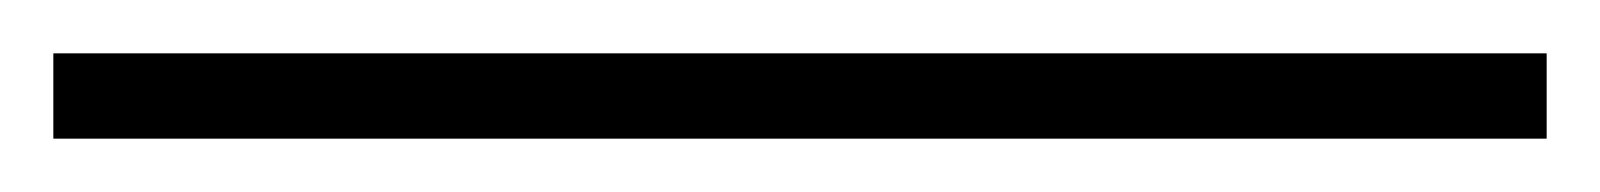

<svg xmlns="http://www.w3.org/2000/svg" viewBox="-25 63 600 72"><path d="M-5 115V83H555V115Z"/></svg>

Font: Trispace SemiCondensed Thin
Style: Regular
Weight: 100
Width: 4
Designer: Tyler Finck
Foundry: Etcetera Type Company
Version: Version 1.210; ttfautohint (v1.8.3)